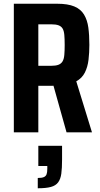

<svg xmlns="http://www.w3.org/2000/svg" viewBox="-20 -708 536 1027"><path d="M54 0V-688H286Q343 -688 377.5 -673.5Q412 -659 429.5 -630Q447 -601 452.5 -560.5Q458 -520 458 -468Q458 -427 453.5 -388.5Q449 -350 434 -320Q419 -290 388 -273L472 0H336L262 -264L290 -252Q284 -251 276 -250Q268 -249 258 -249H185V0ZM185 -356H253Q278 -356 292.5 -361.5Q307 -367 314.5 -379.5Q322 -392 324 -414Q326 -436 326 -467Q326 -500 324 -521.5Q322 -543 315 -555Q308 -567 293.5 -572.5Q279 -578 253 -578H185ZM182 299V244Q203 244 214 239.5Q225 235 229 224.5Q233 214 233 195V180H185V72H312V145Q312 191 308 220.5Q304 250 291 267.5Q278 285 252 292Q226 299 182 299Z"/></svg>

Font: Saira Condensed
Style: Bold
Weight: 700
Width: 3
Designer: Hector Gatti with collaboration of the Omnibus-Type team
Foundry: Omnibus-Type
Version: Version 1.101